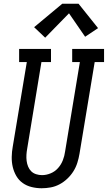

<svg xmlns="http://www.w3.org/2000/svg" viewBox="-20 -996 575 1024"><path d="M202 8Q175 8 148.5 1.5Q122 -5 101 -20Q80 -35 67 -57.5Q54 -80 48 -105.5Q42 -131 42.5 -159Q43 -187 48 -214L123 -665H82V-735H252V-665H201L125 -203Q122 -187 121 -170.5Q120 -154 122 -138Q124 -122 130 -107.5Q136 -93 146.5 -82.5Q157 -72 172.5 -67Q188 -62 204 -62Q227 -62 250 -71.5Q273 -81 289.5 -99.5Q306 -118 315 -141Q324 -164 327 -187L406 -665H365V-735H535V-665H485L404 -176Q400 -152 392.5 -128Q385 -104 371.5 -82.5Q358 -61 339 -43Q320 -25 297.5 -13Q275 -1 250.5 3.5Q226 8 202 8ZM221 -795 162 -851 312 -976H399L503 -846L434 -800L348 -925Z"/></svg>

Font: Iosevka Curly Slab Oblique
Style: Regular
Weight: 400
Italic angle: -9°
Monospace: yes
Designer: Belleve Invis
Foundry: Belleve Invis
Version: Version 11.1.0; ttfautohint (v1.8.3)